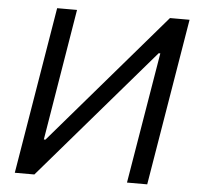

<svg xmlns="http://www.w3.org/2000/svg" viewBox="-52 -780 857 833"><g transform="rotate(5 376.5 -363.5)"><path d="M163.4 -727.3H250L155.5 -154.8H162.6L654.8 -727.3H740.1L619.3 0H531.2L626.4 -571H619.3L127.8 0H42.6Z"/></g></svg>

Font: Inter P
Style: Italic
Weight: 400
Italic angle: -9.40001°
Designer: Rasmus Andersson
Foundry: rsms
Version: Version 3.018;git-588b23468